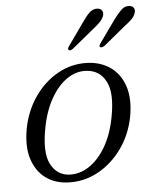

<svg xmlns="http://www.w3.org/2000/svg" viewBox="-51 -720 621 772"><g transform="rotate(-5 260.0 -334.0)"><path d="M313 -463Q366 -460.5 404.8 -433Q443.5 -405.5 460.2 -355.2Q477 -305 464.5 -234.5Q451 -162.5 411 -106.2Q371 -50 314 -19Q257 12 192.5 9Q140.5 7 103 -20.5Q65.5 -48 49.2 -98.2Q33 -148.5 45.5 -219.5Q59 -291.5 98 -347.8Q137 -404 193 -435Q249 -466 313 -463ZM198 -22Q240.5 -19 279.5 -44.2Q318.5 -69.5 347.5 -118.8Q376.5 -168 389.5 -237Q408 -333 383.5 -380.2Q359 -427.5 307 -431.5Q265.5 -435 227.8 -409.8Q190 -384.5 161.8 -335.2Q133.5 -286 120.5 -217Q102 -120.5 125.5 -73.2Q149 -26 198 -22ZM308.5 -627.5Q324 -650.5 338.2 -664.2Q352.5 -678 370.5 -677Q384 -676 389.5 -667Q395 -658 390.5 -645Q385.5 -632 374.2 -620.8Q363 -609.5 347.5 -597.5L258.5 -524.5Q247 -516.5 241 -521.5Q236.5 -526 245 -538ZM436.5 -628.5Q453 -651 467.2 -664.5Q481.5 -678 499 -676.5Q512.5 -675.5 517.8 -666.2Q523 -657 518 -644.5Q513 -631 501.2 -620Q489.5 -609 474 -597.5L386 -525Q373.5 -517.5 368 -522.5Q363.5 -527 372.5 -539Z"/></g></svg>

Font: Fraunces 9pt S000 Light
Style: Italic
Weight: 300
Italic angle: -16°
Version: Version 1.000; ttfautohint (v1.8.3)